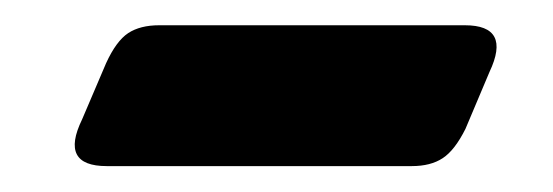

<svg xmlns="http://www.w3.org/2000/svg" viewBox="-20 -346 438 152"><path d="M348 -326Q385 -326 367.5 -289L348.5 -244Q340 -227 330.5 -220.8Q321 -214.5 306 -214.5H64.5Q27 -214.5 45 -251.5L64 -296Q72 -313.5 81.5 -319.8Q91 -326 106 -326Z"/></svg>

Font: Fraunces 9pt Soft
Style: Bold Italic
Weight: 700
Italic angle: -16°
Version: Version 1.000;[b76b70a41]